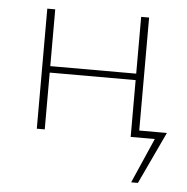

<svg xmlns="http://www.w3.org/2000/svg" viewBox="-45 -452 633 650"><g transform="rotate(5 271.5 -127.5)"><path d="M447 153H424L491 0H409V-193H117V0H90V-408H117V-215H409V-408H436V-24H530Z"/></g></svg>

Font: Ysabeau Extralight
Style: Regular
Weight: 200
Designer: Christian Thalmann (Catharsis Fonts)
Version: Version 0.003